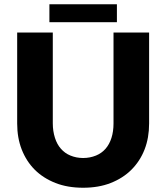

<svg xmlns="http://www.w3.org/2000/svg" viewBox="-20 -883 789 911"><path d="M435.5 -145Q461.9 -155.8 480.5 -176.8Q499 -197.8 508.8 -228.5Q518.6 -259.3 518.6 -296.9V-728.5H687.5V-296.9Q687.5 -229 666 -173.8Q644.5 -118.7 603.5 -77.6Q563.5 -37.6 504.9 -14.6Q447.8 7.8 374.5 7.8Q300.8 7.8 243.7 -14.6Q185.1 -37.6 145 -77.6Q105 -117.7 83 -173.8Q61.5 -229 61.5 -296.9V-728.5H230.5V-297.4Q230.5 -261.2 240.7 -229Q250.5 -198.2 268.6 -177.7Q287.6 -155.8 314 -145Q342.3 -133.3 374.5 -133.3Q406.7 -133.3 435.5 -145ZM214.4 -777.8V-862.8H534.7V-777.8Z"/></svg>

Font: Lato-ExtraBold
Style: Regular
Weight: 500
Designer: Lukasz Dziedzic with Adam Twardoch and Botio Nikoltchev
Foundry: tyPoland Lukasz Dziedzic
Version: ""